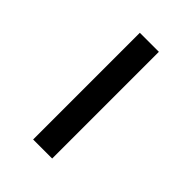

<svg xmlns="http://www.w3.org/2000/svg" viewBox="-3 -407 271 271"><g transform="rotate(-45 132.5 -272.0)"><path d="M26 -253V-291H239V-253Z"/></g></svg>

Font: Noto Sans Lao ExtraCondensed ExtraLight
Style: Regular
Weight: 200
Width: 2
Designer: Monotype Design Team
Foundry: Monotype Imaging Inc.
Version: Version 2.003; ttfautohint (v1.8.4.7-5d5b)